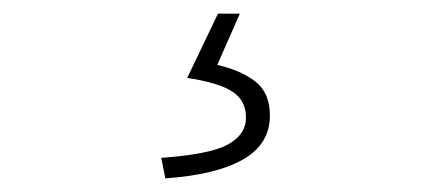

<svg xmlns="http://www.w3.org/2000/svg" viewBox="-20 -22 626 281"><path d="M222 239 216 209Q287 204 313.5 189.5Q340 175 340 150Q340 125 320 112Q300 99 254 92L299 -2H331L298 73Q333 81 354 97.5Q375 114 375 147Q375 189 335.5 211.5Q296 234 222 239Z"/></svg>

Font: Noto Sans SC Thin
Style: Regular
Weight: 100
Designer: Ryoko NISHIZUKA 西塚涼子 (kana, bopomofo & ideographs); Paul D. Hunt (Latin, Greek & Cyrillic); Sandoll Communications 산돌커뮤니
Foundry: Adobe
Version: Version 2.004-H2;hotconv 1.0.118;makeotfexe 2.5.65603